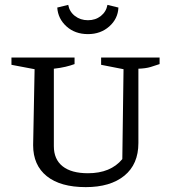

<svg xmlns="http://www.w3.org/2000/svg" viewBox="-20 -760 704 788"><path d="M332 8Q228 8 172 -37Q116 -82 116 -164L122 -476L27 -494V-524H286V-497Q270 -491 249 -486Q228 -481 201 -478V-160Q201 -106 237 -77.5Q273 -49 341 -49Q434 -49 482 -107L487 -476L395 -494V-524H635V-497Q618 -491 598 -485Q578 -479 548 -478V-173Q548 -86 490.5 -39Q433 8 332 8ZM341 -620Q288 -620 253 -651.5Q218 -683 215 -729L260 -740Q265 -712 287.5 -694.5Q310 -677 341 -677Q372 -677 394 -694.5Q416 -712 421 -740L466 -729Q464 -683 428.5 -651.5Q393 -620 341 -620Z"/></svg>

Font: Piazzolla SC
Style: Regular
Weight: 400
Designer: Juan Pablo del Peral
Foundry: Huerta Tipografica
Version: Version 1.330